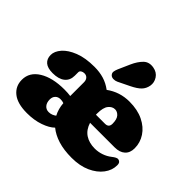

<svg xmlns="http://www.w3.org/2000/svg" viewBox="-174 -979 1215 1215"><g transform="rotate(45 433.0 -372.0)"><path d="M841 -311Q841 -270 816.2 -247.8Q791.5 -225.5 747 -225.5H527Q542 -177.5 577.2 -154.2Q612.5 -131 663 -131Q693.5 -131 723 -141Q752.5 -151 776.5 -170Q802 -190 814.5 -189Q823.5 -188.5 831.2 -181.5Q839 -174.5 839 -157Q839 -112.5 809.8 -73.5Q780.5 -34.5 727.2 -10.2Q674 14 601 14Q531.5 14 479.5 -2.2Q427.5 -18.5 392.5 -47.5Q366.5 -21.5 315.8 -3.8Q265 14 201 14Q116 14 72.5 -20.8Q29 -55.5 29 -113Q29 -181 93.5 -220.5Q158 -260 264 -260Q295 -260 318.5 -256.5V-380Q318.5 -399 308.2 -410.5Q298 -422 280.5 -422Q267.5 -422 257.8 -415.8Q248 -409.5 248 -399V-368Q248 -326 219.2 -303Q190.5 -280 137 -280Q91.5 -280 69.2 -299.2Q47 -318.5 47 -353Q47 -386 75.8 -419Q104.5 -452 160.2 -474Q216 -496 297 -496Q342.5 -496 381 -484.5Q419.5 -473 454 -447Q522 -497 609 -497Q681.5 -497 733.5 -471.5Q785.5 -446 813.2 -403.8Q841 -361.5 841 -311ZM517 -298.5Q517 -293 517 -288H598Q632 -288 632 -321.5Q632 -362 615.8 -380Q599.5 -398 579 -398Q554 -398 535.5 -375Q517 -352 517 -298.5ZM242 -150Q242 -121.5 256.2 -104.8Q270.5 -88 293.5 -88Q309 -88 321.8 -93.2Q334.5 -98.5 344 -106Q323 -145.5 319.5 -194Q306 -199 289.5 -199Q268 -199 255 -185.5Q242 -172 242 -150ZM446 -666Q466 -711 492.8 -737.2Q519.5 -763.5 562.5 -756Q599.5 -749.5 617.8 -721.2Q636 -693 630.5 -661.5Q625 -631 605 -610.5Q585 -590 543 -569.5L465 -531.5Q451 -525 435.5 -525.5Q420 -526 411 -535.5Q401 -546.5 403 -559.8Q405 -573 411.5 -588Z"/></g></svg>

Font: Fraunces 9pt SuperSoft Black
Style: Regular
Weight: 900
Version: Version 1.000;[b76b70a41]